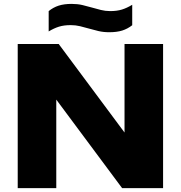

<svg xmlns="http://www.w3.org/2000/svg" viewBox="-20 -966 928 986"><path d="M71 0V-740H281.5L619.5 -285.5V-740H817.5V0H607L269 -454.5V0ZM541 -800.5Q511 -800.5 485.5 -806.5Q460 -812.5 436 -819.5Q413.5 -826 390.8 -831.5Q368 -837 343 -837Q308.5 -837 282.8 -829Q257 -821 230 -804.5V-909Q253.5 -928 281.2 -937Q309 -946 348 -946Q378 -946 403.5 -940Q429 -934 453 -927Q475.5 -920.5 498.2 -914.8Q521 -909 546 -909Q580.5 -909 606.2 -917Q632 -925 659 -941.5V-836.5Q635.5 -818 607.8 -809.2Q580 -800.5 541 -800.5Z"/></svg>

Font: Encode Sans Expanded Expanded ExtraBold
Style: Regular
Weight: 800
Width: 7
Designer: Multiple Designers
Foundry: Impallari Type
Version: Version 3.000; ttfautohint (v1.8.3) -l 8 -r 50 -G 200 -x 14 